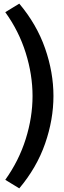

<svg xmlns="http://www.w3.org/2000/svg" viewBox="-20 -902 353 1056"><path d="M9 87Q84 -18 121.5 -137.5Q159 -257 159 -374Q159 -491 121.5 -611Q84 -731 9 -835L86 -882Q182 -768 228 -636Q274 -504 274 -374Q274 -244 228 -112Q182 20 86 134Z"/></svg>

Font: Bitter Thin SemiBold
Style: Regular
Weight: 600
Version: Version 2.002